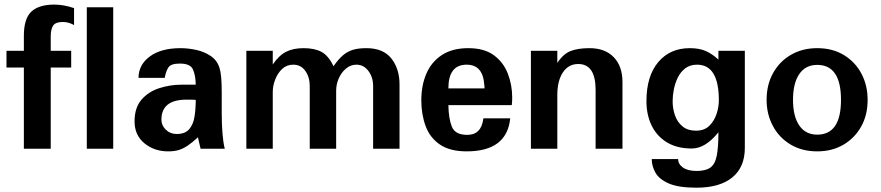

<svg xmlns="http://www.w3.org/2000/svg" viewBox="-20 -660 3910 852"><path d="M85.9 0V-360.4H8.8V-434.6H85.9V-501Q85.9 -577.1 119.1 -608.4Q152.3 -639.6 220.7 -639.6Q262.7 -639.6 308.6 -624V-548.8Q284.2 -562.5 258.8 -562.5Q226.6 -562.5 215.8 -546.4Q205.1 -530.3 205.1 -498V-434.6H295.9V-360.4H205.1V0Z M365.2 0V-627.9H482.4V0Z M726.6 11.7Q664.1 11.7 620.6 -24.4Q577.1 -60.5 577.1 -121.1Q577.1 -182.6 608.4 -218.3Q639.6 -253.9 687.5 -269Q735.4 -284.2 784.2 -284.2H848.6Q847.7 -327.1 835.9 -352.5Q824.2 -377.9 778.3 -377.9Q739.3 -377.9 728 -361.8Q716.8 -345.7 710.9 -314.5H594.7Q594.7 -372.1 644.5 -409.2Q694.3 -446.3 781.2 -446.3Q814.5 -446.3 850.6 -438.5Q886.7 -430.7 915 -411.6Q943.4 -392.6 954.1 -358.4Q963.9 -328.1 963.9 -252.9V-156.2Q963.9 -109.4 967.3 -67.4Q970.7 -25.4 977.5 0H870.1Q868.2 -7.8 864.3 -24.4Q860.4 -41 858.4 -50.8Q832 -26.4 812 -13.2Q792 0 772.5 5.9Q752.9 11.7 726.6 11.7ZM763.7 -65.4Q801.8 -65.4 819.8 -86.9Q837.9 -108.4 843.3 -143.1Q848.6 -177.7 848.6 -216.8Q839.8 -217.8 829.6 -217.8Q819.3 -217.8 807.6 -217.8Q696.3 -217.8 696.3 -128.9Q696.3 -103.5 715.8 -84.5Q735.4 -65.4 763.7 -65.4Z M1073.2 0V-434.6H1190.4V-374Q1217.8 -414.1 1249.5 -430.2Q1281.2 -446.3 1327.1 -446.3Q1376 -446.3 1406.7 -429.7Q1437.5 -413.1 1460 -366.2Q1482.4 -398.4 1502.9 -415.5Q1523.4 -432.6 1547.9 -439.5Q1572.3 -446.3 1605.5 -446.3Q1680.7 -446.3 1716.8 -400.4Q1752.9 -354.5 1752.9 -285.2V0H1635.7V-278.3Q1635.7 -317.4 1614.7 -345.2Q1593.8 -373 1561.5 -373Q1536.1 -373 1515.6 -356Q1495.1 -338.9 1483.4 -312.5Q1471.7 -286.1 1471.7 -257.8V0H1354.5V-278.3Q1354.5 -317.4 1335 -345.2Q1315.4 -373 1281.2 -373Q1252 -373 1231.9 -354Q1211.9 -335 1201.2 -307.1Q1190.4 -279.3 1190.4 -252V0Z M2050.8 11.7Q1976.6 11.7 1932.1 -18.6Q1887.7 -48.8 1868.7 -100.6Q1849.6 -152.3 1849.6 -214.8Q1849.6 -282.2 1872.6 -334.5Q1895.5 -386.7 1941.9 -416.5Q1988.3 -446.3 2057.6 -446.3Q2128.9 -446.3 2171.4 -415Q2213.9 -383.8 2233.4 -333.5Q2252.9 -283.2 2252.9 -226.6Q2252.9 -217.8 2252.4 -209.5Q2252 -201.2 2251 -193.4H1969.7Q1970.7 -132.8 1985.4 -97.2Q2000 -61.5 2053.7 -61.5Q2116.2 -61.5 2125 -134.8H2244.1Q2229.5 11.7 2050.8 11.7ZM1969.7 -267.6H2129.9Q2129.9 -272.5 2129.9 -276.4Q2129.9 -280.3 2128.9 -284.2Q2123 -373 2050.8 -373Q1969.7 -373 1969.7 -267.6Z M2335.9 0V-434.6H2453.1V-380.9Q2479.5 -420.9 2512.2 -433.6Q2544.9 -446.3 2595.7 -446.3Q2665 -446.3 2703.6 -406.2Q2742.2 -366.2 2742.2 -295.9V0H2623V-260.7Q2623 -376 2545.9 -376Q2502.9 -376 2478 -338.9Q2453.1 -301.8 2453.1 -238.3V0Z M3070.3 172.9Q2991.2 172.9 2948.2 154.3Q2905.3 135.7 2888.7 106.4Q2872.1 77.1 2872.1 45.9H2989.3Q2989.3 68.4 3010.7 83.5Q3032.2 98.6 3071.3 98.6Q3111.3 98.6 3132.3 83.5Q3153.3 68.4 3160.6 30.8Q3168 -6.8 3168 -73.2Q3110.4 -1 3049.8 -1Q2984.4 -1 2939.5 -28.3Q2894.5 -55.7 2871.6 -103Q2848.6 -150.4 2848.6 -210.9Q2848.6 -322.3 2900.9 -384.3Q2953.1 -446.3 3041 -446.3Q3083 -446.3 3111.8 -433.6Q3140.6 -420.9 3168 -395.5V-434.6H3285.2V-3.9Q3285.2 82 3229.5 127.4Q3173.8 172.9 3070.3 172.9ZM3068.4 -80.1Q3105.5 -80.1 3127.4 -101.6Q3149.4 -123 3159.7 -154.3Q3169.9 -185.5 3169.9 -214.8Q3169.9 -373 3073.2 -373Q3042 -373 3021 -356.9Q3000 -340.8 2987.8 -315.9Q2975.6 -291 2970.2 -263.2Q2964.8 -235.4 2964.8 -210.9Q2964.8 -176.8 2975.6 -147Q2986.3 -117.2 3009.3 -98.6Q3032.2 -80.1 3068.4 -80.1Z M3606.4 11.7Q3539.1 11.7 3488.3 -18.6Q3437.5 -48.8 3409.7 -101.1Q3381.8 -153.3 3381.8 -216.8Q3381.8 -284.2 3410.6 -335.9Q3439.5 -387.7 3490.2 -417Q3541 -446.3 3606.4 -446.3Q3674.8 -446.3 3725.1 -415.5Q3775.4 -384.8 3802.7 -333Q3830.1 -281.2 3830.1 -216.8Q3830.1 -149.4 3801.3 -98.1Q3772.5 -46.9 3722.2 -17.6Q3671.9 11.7 3606.4 11.7ZM3606.4 -62.5Q3711.9 -62.5 3711.9 -216.8Q3711.9 -372.1 3606.4 -372.1Q3554.7 -372.1 3526.9 -331.5Q3499 -291 3499 -216.8Q3499 -143.6 3526.9 -103Q3554.7 -62.5 3606.4 -62.5Z"/></svg>

Font: Padauk Book
Style: Bold
Weight: 700
Designer: Debbi Hosken, Becca Hirsbrunner Spalinger
Foundry: SIL International
Version: Version 5.000